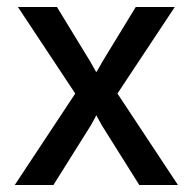

<svg xmlns="http://www.w3.org/2000/svg" viewBox="-20 -526 548 546"><path d="M486 0H376L270 -169Q265 -178 260.5 -186Q256 -194 255 -197H253Q252 -194 247.5 -186Q243 -178 238 -169L132 0H22L194 -260L31 -506H142L236 -352Q242 -342 246.5 -333.5Q251 -325 253 -322H255Q257 -325 261.5 -333.5Q266 -342 272 -352L366 -506H477L314 -260Z"/></svg>

Font: Museo Sans Medium
Style: Regular
Weight: 500
Designer: Jos Buivenga
Foundry: Jos Buivenga & Rosetta Type Foundry (extension, remastering)
Version: Version 3.600;PS 1.000;hotconv 1.0.88;makeotf.lib2.5.647800;